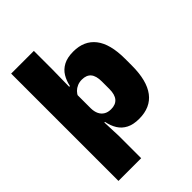

<svg xmlns="http://www.w3.org/2000/svg" viewBox="-238 -770 1052 1052"><g transform="rotate(-45 288.0 -244.0)"><path d="M367 12Q322.5 12 293 -3Q263.5 -18 246.5 -45.2Q229.5 -72.5 222.5 -109H180L220 -216.5Q220.5 -191 229.2 -172.5Q238 -154 254.8 -144Q271.5 -134 295.5 -134Q331 -134 349 -155.2Q367 -176.5 367 -219V-278Q367 -321 349.5 -341.8Q332 -362.5 296.5 -362.5Q277.5 -362.5 261.5 -355.8Q245.5 -349 234 -337.5Q222.5 -326 217 -311.5L180 -383.5H225.5Q232.5 -417.5 249 -445Q265.5 -472.5 295.5 -488.5Q325.5 -504.5 372.5 -504.5Q456 -504.5 500.5 -447.5Q545 -390.5 545 -275.5V-223Q545 -106.5 500.2 -47.2Q455.5 12 367 12ZM46 172V-659.5H222V-516L219.5 -361.5L220 -340V-158L217 -128.5L222 0V172Z"/></g></svg>

Font: Anek Gurmukhi ExtraBold
Style: Regular
Weight: 800
Designer: Sarang Kulkarni (Gurmukhi), Yesha Goshar (Latin)
Foundry: Ek Type
Version: Version 1.003